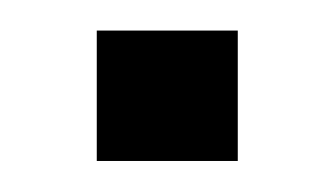

<svg xmlns="http://www.w3.org/2000/svg" viewBox="-20 -347 219 125"><path d="M43 -242.2V-327.1H134.8V-242.2Z"/></svg>

Font: Kanit
Style: Regular
Weight: 400
Designer: Katatrad Team
Foundry: CadsonDemak
Version: Version 1.000;PS 001.000;hotconv 1.0.88;makeotf.lib2.5.64775